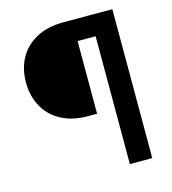

<svg xmlns="http://www.w3.org/2000/svg" viewBox="-109 -817 810 906"><g transform="rotate(-15 296.5 -364.0)"><path d="M516.6 -624.5H325.7V-269.5H284.2Q205.1 -269.5 150.4 -299.3Q95.7 -329.1 67.6 -381.1Q39.6 -433.1 39.6 -499Q39.6 -564.5 67.6 -616Q95.7 -667.5 150.4 -697.5Q205.1 -727.5 284.2 -727.5H516.6ZM413.6 0V-727.5H522.9V0Z"/></g></svg>

Font: Inter 18pt SemiBold
Style: Regular
Weight: 600
Designer: Rasmus Andersson
Foundry: rsms
Version: Version 4.001;git-66647c0bb